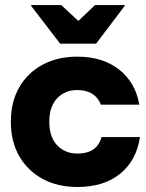

<svg xmlns="http://www.w3.org/2000/svg" viewBox="-20 -736 582 766"><path d="M288.3 10Q210 10 150.4 -22.1Q90.8 -54.2 57.1 -112.5Q23.3 -170.8 23.3 -250Q23.3 -329.2 56.7 -387.5Q90 -445.8 150 -477.9Q210 -510 288.3 -510Q390 -510 455.4 -458.3Q520.8 -406.7 535.8 -318.3H382.5Q372.5 -345.8 348.8 -361.2Q325 -376.7 288.3 -376.7Q239.2 -376.7 207.9 -343.8Q176.7 -310.8 176.7 -250Q176.7 -189.2 208.3 -156.2Q240 -123.3 288.3 -123.3Q367.5 -123.3 385 -189.2H538.3Q525 -96.7 460 -43.3Q395 10 288.3 10ZM220 -561.7 104.2 -712.5V-715.8H224.2L292.5 -652.5L359.2 -715.8H477.5V-712.5L363.3 -561.7Z"/></svg>

Font: Funnel Display ExtraBold
Style: Regular
Weight: 800
Designer: NORD ID, Kristian Moeller
Foundry: Dicotype
Version: Version 1.000